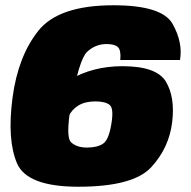

<svg xmlns="http://www.w3.org/2000/svg" viewBox="-20 -701 724 728"><path d="M277 7Q485 7 553.2 -66.8Q621.5 -140.5 633 -239.5Q644 -333 609 -391.5Q574 -450 444 -450Q331.5 -450 243.2 -398Q155 -346 143 -307L240.5 -260Q251.5 -285 277 -300.8Q302.5 -316.5 341 -316.5Q380.5 -316.5 396.5 -302.5Q412.5 -288.5 401.5 -227Q392 -170.5 370.5 -156Q349 -141.5 309.5 -141.5Q271 -141.5 249.5 -161.5Q228 -181.5 250 -307Q279.5 -476.5 311 -505.2Q342.5 -534 384 -534Q415 -534 427.2 -522.2Q439.5 -510.5 436 -473.5H662.5Q674 -539.5 634.5 -610.2Q595 -681 410 -681Q202.5 -681 125.5 -584.5Q48.5 -488 27.5 -330.5Q6.5 -170.5 44.5 -81.8Q82.5 7 277 7Z"/></svg>

Font: Anybody Black
Style: Italic
Weight: 900
Italic angle: -10°
Designer: Tyler Finck
Foundry: Etcetera Type Company
Version: Version 1.113;gftools[0.9.25]